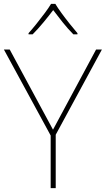

<svg xmlns="http://www.w3.org/2000/svg" viewBox="-20 -969 545 989"><path d="M253 -301 475 -714H505L267 -275V0H241V-271L0 -714H30ZM265 -949Q277 -929 297 -901.5Q317 -874 339 -846.5Q361 -819 379 -798V-792H358Q330 -820 302.5 -854.5Q275 -889 254 -917Q233 -889 204.5 -854.5Q176 -820 148 -792H127V-798Q146 -819 168 -846.5Q190 -874 210.5 -901.5Q231 -929 243 -949Z"/></svg>

Font: Noto Sans Kannada Thin
Style: Regular
Weight: 100
Designer: Jelle Bosma - Monotype Design Team
Foundry: Monotype Imaging Inc.
Version: Version 2.005; ttfautohint (v1.8.4.7-5d5b)